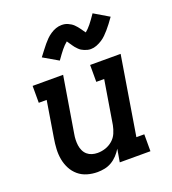

<svg xmlns="http://www.w3.org/2000/svg" viewBox="-140 -869 879 982"><g transform="rotate(-20 300.0 -378.0)"><path d="M223 8Q194 8 167 0Q140 -8 119.5 -25.5Q99 -43 86.5 -67Q74 -91 69 -118Q64 -145 65.5 -174Q67 -203 72 -232L104 -428H61V-520H227L177 -217Q174 -201 173.5 -185.5Q173 -170 175 -155Q177 -140 183.5 -126Q190 -112 201 -102.5Q212 -93 226.5 -88.5Q241 -84 257 -84Q279 -84 300 -91Q321 -98 338.5 -113Q356 -128 365 -149Q374 -170 378 -191L417 -428H374V-520H540L470 -92H513V0H346L358 -70Q347 -52 332.5 -36.5Q318 -21 300 -10.5Q282 0 262 4Q242 8 223 8ZM236 -594 155 -641Q168 -658 179 -672.5Q190 -687 200 -699Q210 -711 220.5 -721.5Q231 -732 245 -741.5Q259 -751 274.5 -756.5Q290 -762 306 -762Q315 -762 323.5 -760.5Q332 -759 340.5 -755Q349 -751 355.5 -747Q362 -743 369 -736.5Q376 -730 381.5 -723Q387 -716 391.5 -710Q396 -704 401 -696.5Q406 -689 410 -684Q425 -696 440 -714.5Q455 -733 476 -764L557 -716Q545 -699 534 -684.5Q523 -670 512.5 -658Q502 -646 491.5 -635.5Q481 -625 467 -616Q453 -607 437.5 -601Q422 -595 406 -595Q397 -595 388.5 -597Q380 -599 371.5 -602.5Q363 -606 356.5 -610Q350 -614 343 -621Q336 -628 330.5 -634.5Q325 -641 321 -647.5Q317 -654 311.5 -661.5Q306 -669 303 -674Q287 -661 272 -642.5Q257 -624 236 -594Z"/></g></svg>

Font: Iosevka Etoile SmBdObl
Style: Regular
Weight: 600
Italic angle: -9°
Designer: Belleve Invis
Foundry: Belleve Invis
Version: Version 15.5.2; ttfautohint (v1.8.4)